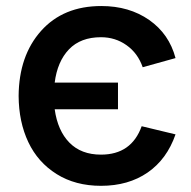

<svg xmlns="http://www.w3.org/2000/svg" viewBox="-20 -598 632 634"><path d="M313.5 -87.4Q414.1 -87.4 447.8 -181.2L559.6 -154.3Q531.2 -72.3 467.5 -28.3Q403.8 15.6 313.5 15.6Q229 15.6 167 -23.2Q105 -62 73.5 -128.7Q42 -195.3 41.5 -281.2Q42.5 -414.1 115.7 -496.1Q189 -578.1 314.5 -578.1Q406.7 -578.1 472.7 -532Q538.6 -485.8 559.6 -406.2L451.2 -376Q435.1 -422.4 397.9 -448.7Q360.8 -475.1 313.5 -475.1Q246.1 -475.1 207.8 -435.1Q169.4 -395 160.6 -325.2H369.6V-237.3H160.6Q170.4 -166.5 209.2 -127Q248 -87.4 313.5 -87.4Z"/></svg>

Font: Manrope3 Semibold
Style: Regular
Weight: 600
Width: 4
Designer: Mikhail Sharanda
Foundry: Mikhail Sharanda
Version: Version 3.000;PS 003.000;hotconv 1.0.88;makeotf.lib2.5.64775